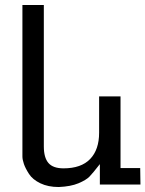

<svg xmlns="http://www.w3.org/2000/svg" viewBox="-20 -743 584 771"><path d="M216 8Q173 8 142 -7Q111 -22 96.5 -44.5Q82 -67 76 -84.5Q70 -102 70 -115V-723H156V-155Q156 -110 174.5 -88.5Q193 -67 235 -67Q306 -67 342 -104.5Q378 -142 378 -210V-356H464V-68H543L544 -2H381V-84Q353 -48 339.5 -34Q326 -20 295 -7Q264 6 216 8Z"/></svg>

Font: ColatingCofangSans
Style: Regular
Weight: 400
Foundry: GNU
Version: Version 412.227;June 27, 2022;FontCreator 11.0.0.2412 32-bit